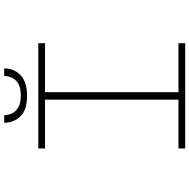

<svg xmlns="http://www.w3.org/2000/svg" viewBox="-14 -888 902 915"><g transform="rotate(-90 437.5 -431.0)"><path d="M187 0V-32H419.5V-668H187V-700H688.5V-668H455V-32H688.5V0ZM438 -753.5Q371.5 -753.5 340.5 -784.8Q309.5 -816 309.5 -862.5H345.5Q345.5 -847 352.8 -828.5Q360 -810 380.2 -796.8Q400.5 -783.5 439 -783.5Q478.5 -783.5 498.5 -796.8Q518.5 -810 525.5 -828.5Q532.5 -847 532.5 -862.5H568.5Q568.5 -816 536.5 -784.8Q504.5 -753.5 438 -753.5Z"/></g></svg>

Font: Trispace SemiExpanded Thin
Style: Regular
Weight: 100
Width: 6
Designer: Tyler Finck
Foundry: Etcetera Type Company
Version: Version 1.210; ttfautohint (v1.8.3)